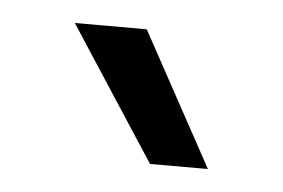

<svg xmlns="http://www.w3.org/2000/svg" viewBox="-28 -765 321 218"><g transform="rotate(5 132.5 -656.0)"><path d="M50 -732H132L215 -580H149Z"/></g></svg>

Font: Stavian Regular
Style: Regular
Weight: 400
Version: Version 1.000; ttfautohint (v1.6)